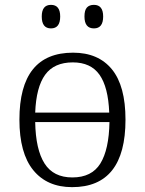

<svg xmlns="http://www.w3.org/2000/svg" viewBox="-20 -761 596 791"><path d="M60 -268Q60 -544 281 -544Q385 -544 441 -475.5Q497 -407 497 -268Q497 10 277 10Q174 10 117 -60Q60 -130 60 -268ZM430 -297Q426 -402 390 -453Q354 -504 280 -504Q203 -504 166 -453Q129 -402 125 -297ZM431 -258H125Q127 -145 163.5 -87.5Q200 -30 278 -30Q358 -30 393.5 -87.5Q429 -145 431 -258ZM152 -693Q152 -741 190 -741Q228 -741 228 -693Q228 -644 190 -644Q152 -644 152 -693ZM328 -693Q328 -719 338 -730Q348 -741 367 -741Q405 -741 405 -693Q405 -644 367 -644Q328 -644 328 -693Z"/></svg>

Font: Noto Serif Light
Style: Regular
Weight: 300
Designer: Monotype Design Team
Foundry: Monotype Imaging Inc.
Version: Version 1.001